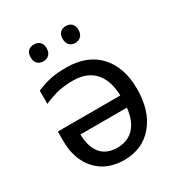

<svg xmlns="http://www.w3.org/2000/svg" viewBox="-175 -849 913 977"><g transform="rotate(-30 282.0 -360.0)"><path d="M119.6 -681.2C119.6 -646.5 140.6 -630.9 166.5 -630.9C191.9 -630.9 213.9 -646.5 213.9 -681.2C213.9 -715.8 191.9 -730 166.5 -730C140.6 -730 119.6 -715.8 119.6 -681.2ZM307.6 -681.2C307.6 -646.5 328.6 -630.9 353.5 -630.9C378.9 -630.9 400.9 -646.5 400.9 -681.2C400.9 -715.8 378.9 -730 353.5 -730C328.6 -730 307.6 -715.8 307.6 -681.2ZM251 -545.9C215.3 -545.9 184.6 -543.5 158.7 -538.1C132.8 -532.7 105 -523.9 75.2 -511.2V-434.1C109.9 -448.7 139.6 -458.5 165.5 -463.9C191.4 -468.8 218.3 -471.2 247.1 -471.2C354.5 -471.2 414.6 -406.2 418 -285.2H50.8V-231.9C50.8 -157.7 70.8 -99.1 110.8 -55.7C150.9 -12.2 204.6 9.8 272 9.8C344.7 9.8 402.3 -15.6 444.8 -66.9C487.3 -117.7 508.8 -186 508.8 -272C508.8 -357.4 485.8 -424.3 440.4 -473.1C395 -521.5 331.5 -545.9 251 -545.9ZM272.9 -62C189.5 -62 144.5 -116.7 143.1 -214.8H416C406.7 -119.1 356.9 -62 272.9 -62Z"/></g></svg>

Font: Noto Reveo Sans
Style: Regular
Weight: 400
Designer: Monotype Design team
Foundry: Monotype Imaging Inc.
Version: Version 1.04